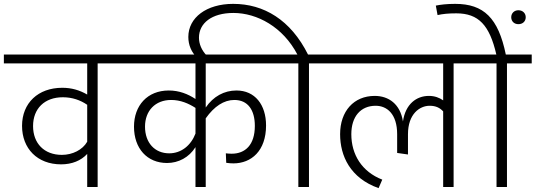

<svg xmlns="http://www.w3.org/2000/svg" viewBox="-40 -967 2770 993"><path d="M593 -685H-20V-639H411V-478C371 -501 330 -513 282 -513C157 -513 74 -434 74 -316C74 -199 153 -117 276 -117C332 -117 379 -136 411 -171V0H465V-639H593ZM280 -166C188 -166 131 -226 131 -315C131 -405 190 -464 285 -464C334 -464 376 -449 411 -425V-234C387 -192 335 -166 280 -166Z M1024 -639H1429V-685H561V-639H971V-455C932 -481 886 -499 833 -499C722 -499 653 -421 653 -312C653 -199 721 -124 824 -124C883 -124 938 -153 971 -206V0H1024V-355C1068 -417 1118 -450 1172 -450C1242 -450 1278 -398 1278 -316C1278 -217 1228 -172 1158 -172C1147 -172 1138 -173 1128 -174L1130 -125C1144 -123 1155 -122 1167 -122C1260 -122 1336 -187 1336 -318C1336 -426 1278 -499 1183 -499C1119 -499 1063 -468 1024 -411ZM835 -174C761 -174 710 -228 710 -312C710 -394 763 -450 845 -450C894 -450 935 -432 971 -409V-276C947 -214 897 -174 835 -174Z M1678 -685H1553C1463 -865 1324 -947 1166 -947C1028 -947 934 -876 934 -776C934 -734 950 -696 981 -667L1029 -680C1003 -706 989 -740 989 -772C989 -847 1055 -900 1167 -900C1290 -900 1424 -827 1498 -685H1392V-639H1503V0H1558V-639H1678Z M2434 -685H1646V-639H2252V-448C2232 -462 2208 -471 2178 -471C2114 -471 2057 -429 2044 -339C2030 -429 1970 -471 1898 -471C1790 -471 1719 -392 1719 -273C1719 -161 1771 -46 1918 6L1937 -38C1831 -79 1777 -168 1777 -273C1777 -364 1825 -420 1903 -420C1961 -420 2014 -378 2014 -273V-176L2070 -168V-273C2070 -378 2131 -420 2182 -420C2215 -420 2235 -409 2252 -391V0H2306V-639H2434Z M2710 -685H2576C2537 -874 2462 -947 2314 -947C2271 -947 2238 -943 2214 -938L2223 -889C2250 -895 2278 -898 2320 -898C2435 -898 2492 -837 2527 -685H2402V-639H2528V0H2582V-639H2710ZM2641 -842C2664 -842 2679 -857 2679 -878C2679 -898 2664 -914 2641 -914C2619 -914 2604 -898 2604 -878C2604 -857 2619 -842 2641 -842Z"/></svg>

Font: FiraGO Light
Style: Regular
Weight: 300
Designer: bBox Type
Foundry: bBox Type GmbH
Version: Version 1.001;PS 001.001;hotconv 1.0.88;makeotf.lib2.5.64775